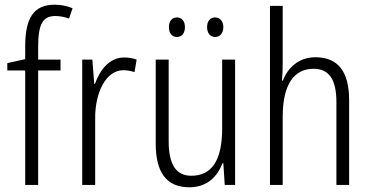

<svg xmlns="http://www.w3.org/2000/svg" viewBox="-20 -785 1573 815"><path d="M237 -486V-532H142V-586C142 -682 161 -717 215 -717C234 -717 255 -713 273 -706L288 -750C266 -759 242 -765 212 -765C121 -765 87 -706 87 -588V-534L11 -517V-486H87V0H142V-486Z M507 -541C443 -541 404 -487 383 -429H380L372 -532H329V0H384V-282C383 -391 429 -487 504 -487C521 -487 538 -483 551 -479L560 -532C544 -538 525 -541 507 -541Z M697 -670C697 -644 710 -628 731 -628C751 -628 765 -643 765 -670C765 -696 751 -711 731 -711C710 -711 697 -695 697 -670ZM859 -670C859 -644 873 -628 893 -628C914 -628 928 -644 928 -670C928 -696 913 -711 893 -711C873 -711 859 -696 859 -670ZM978 -532H923V-240C923 -104 879 -39 792 -39C729 -39 696 -84 696 -186V-532H641V-176C641 -55 685 10 784 10C858 10 903 -35 924 -92H928L934 0H978Z M1180 -518V-760H1126V0H1180V-289C1180 -428 1229 -493 1311 -493C1374 -493 1408 -452 1408 -351V0H1462V-360C1462 -482 1414 -542 1319 -542C1248 -542 1201 -497 1181 -443H1177C1179 -467 1180 -489 1180 -518Z"/></svg>

Font: Noto Sans Thai Looped Condensed Light
Style: Regular
Weight: 300
Width: 3
Designer: Sasikarn Vongin, Ben Mitchell
Foundry: The Fontpad Ltd
Version: Version 1.001